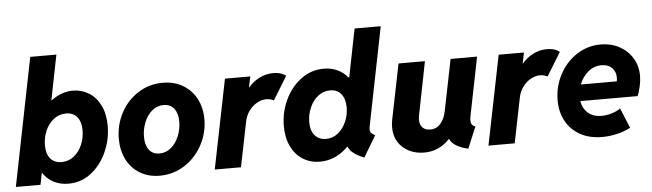

<svg xmlns="http://www.w3.org/2000/svg" viewBox="-48 -935 3821 1125"><g transform="rotate(-5 1863.0 -372.0)"><path d="M155.8 -752H309.6L256.8 -486.8H258.3Q287.1 -508.8 319.6 -521Q352.1 -533.2 386.7 -533.2Q437 -533.2 479.5 -507.6Q522 -481.9 547.4 -431.6Q572.8 -381.3 572.8 -310.5Q572.8 -230.5 540 -157Q507.3 -83.5 448.5 -37.8Q389.6 7.8 314.9 7.8Q266.1 7.8 227.5 -12.5Q189 -32.7 164.6 -70.3H164.1L150.4 0H5.4ZM423.8 -296.4Q423.8 -346.2 400.9 -374.8Q377.9 -403.3 335 -403.3Q293.9 -403.3 262.2 -378.2Q230.5 -353 213.4 -312.7Q196.3 -272.5 196.3 -228.5Q196.3 -178.2 219.5 -150.1Q242.7 -122.1 285.6 -122.1Q326.7 -122.1 358.2 -147Q389.6 -171.9 406.7 -212.2Q423.8 -252.4 423.8 -296.4Z M630.9 -228.5Q630.9 -309.1 667.7 -379.2Q704.6 -449.2 769.8 -491.2Q835 -533.2 915.5 -533.2Q982.4 -533.2 1033.4 -503.2Q1084.5 -473.1 1112.5 -420.2Q1140.6 -367.2 1140.6 -299.3Q1140.6 -219.2 1102.5 -148.4Q1064.5 -77.6 998.3 -34.9Q932.1 7.8 851.6 7.8Q785.2 7.8 735.1 -22.5Q685.1 -52.7 658 -106.4Q630.9 -160.2 630.9 -228.5ZM992.7 -297.9Q992.7 -346.7 970.9 -374.8Q949.2 -402.8 909.2 -402.8Q870.1 -402.8 840.3 -377.2Q810.5 -351.6 794.7 -311Q778.8 -270.5 778.8 -227.5Q778.8 -178.7 800 -150.4Q821.3 -122.1 861.3 -122.1Q900.4 -122.1 930.2 -147.7Q960 -173.3 976.3 -214.1Q992.7 -254.9 992.7 -297.9Z M1281.2 -525.4H1430.2L1417 -461.9H1418.9Q1443.8 -492.7 1482.4 -512.9Q1521 -533.2 1565.4 -533.2Q1591.3 -533.2 1611.3 -526.4Q1631.3 -519.5 1639.6 -510.3L1555.7 -373Q1548.3 -377.9 1536.1 -381.1Q1523.9 -384.3 1511.7 -384.3Q1485.8 -384.3 1458.7 -369.9Q1431.6 -355.5 1410.9 -328.1Q1390.1 -300.8 1382.8 -263.7L1329.6 0H1175.3Z M1961.9 -65.9H1960Q1926.3 -30.8 1884 -11.5Q1841.8 7.8 1794.4 7.8Q1738.8 7.8 1694.8 -19.3Q1650.9 -46.4 1625.7 -97.7Q1600.6 -148.9 1600.6 -217.8Q1600.6 -298.3 1634.5 -371.1Q1668.5 -443.8 1728.3 -488.5Q1788.1 -533.2 1862.3 -533.2Q1906.2 -533.2 1942.1 -516.6Q1978 -500 2002.9 -469.2H2007.3L2063.5 -752H2217.3L2102.1 -175.8Q2099.6 -162.6 2099.6 -155.3Q2099.6 -142.1 2106.2 -134.3Q2112.8 -126.5 2129.4 -119.1L2054.7 6.3Q2017.6 -8.3 1994.4 -25.6Q1971.2 -43 1961.9 -65.9ZM1977.1 -295.4Q1977.1 -344.7 1954.1 -374Q1931.2 -403.3 1888.7 -403.3Q1848.6 -403.3 1817.1 -378.2Q1785.6 -353 1768.3 -312.5Q1751 -272 1751 -229Q1751 -178.2 1775.1 -150.1Q1799.3 -122.1 1840.8 -122.1Q1880.9 -122.1 1911.9 -147.2Q1942.9 -172.4 1960 -212.4Q1977.1 -252.4 1977.1 -295.4Z M2231.9 -155.8Q2231.9 -179.2 2236.8 -202.1L2302.2 -525.4H2457.5L2395 -210Q2392.6 -199.2 2392.6 -185.5Q2392.6 -155.8 2409.4 -139.6Q2426.3 -123.5 2453.6 -123.5Q2490.7 -123.5 2514.6 -151.1Q2538.6 -178.7 2547.4 -223.1L2608.4 -525.4H2764.2L2694.3 -176.8Q2692.4 -167 2692.4 -156.7Q2692.4 -141.1 2699 -131.8Q2705.6 -122.6 2718.8 -118.7L2666 7.8Q2579.6 -12.2 2559.1 -58.1H2556.2Q2527.3 -26.4 2489.3 -9.3Q2451.2 7.8 2406.2 7.8Q2358.9 7.8 2319.1 -11.5Q2279.3 -30.8 2255.6 -67.6Q2231.9 -104.5 2231.9 -155.8Z M2891.1 -525.4H3040L3026.9 -461.9H3028.8Q3053.7 -492.7 3092.3 -512.9Q3130.9 -533.2 3175.3 -533.2Q3201.2 -533.2 3221.2 -526.4Q3241.2 -519.5 3249.5 -510.3L3165.5 -373Q3158.2 -377.9 3146 -381.1Q3133.8 -384.3 3121.6 -384.3Q3095.7 -384.3 3068.6 -369.9Q3041.5 -355.5 3020.8 -328.1Q3000 -300.8 2992.7 -263.7L2939.5 0H2785.2Z M3211.9 -228.5Q3211.9 -308.1 3248.5 -378.4Q3285.2 -448.7 3349.4 -491Q3413.6 -533.2 3491.7 -533.2Q3551.8 -533.2 3600.6 -507.1Q3649.4 -481 3677.5 -434.8Q3705.6 -388.7 3705.6 -330.6Q3705.6 -302.7 3698.2 -268.6Q3690.9 -234.4 3680.7 -212.9H3344.2Q3351.6 -168 3382.3 -141.8Q3413.1 -115.7 3460 -115.7Q3490.2 -115.7 3522.5 -125.7Q3554.7 -135.7 3572.3 -149.9L3621.1 -31.7Q3585.4 -12.7 3541.5 -2.4Q3497.6 7.8 3454.6 7.8Q3378.9 7.8 3324.2 -22.9Q3269.5 -53.7 3240.7 -107.2Q3211.9 -160.6 3211.9 -228.5ZM3566.9 -309.6Q3569.3 -319.3 3569.3 -332Q3569.3 -366.7 3546.9 -389.2Q3524.4 -411.6 3485.8 -411.6Q3441.4 -411.6 3407.2 -383.1Q3373 -354.5 3355.5 -309.6Z"/></g></svg>

Font: Reddit Sans Fudge ExBold Italic
Style: Regular
Weight: 800
Italic angle: -11.25°
Designer: Stephen Hutchings
Version: Version 1.013